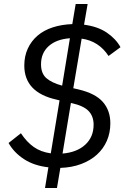

<svg xmlns="http://www.w3.org/2000/svg" viewBox="-20 -831 640 964"><path d="M223 9Q151 1 100.5 -32Q50 -65 23 -113L85 -162Q114 -118 149.5 -93Q185 -68 235 -61L279 -327L263 -331Q102 -367 102 -502Q102 -549 119.5 -587Q137 -625 168.5 -652Q200 -679 244.5 -693.5Q289 -708 343 -710L360 -811H420L402 -707Q471 -698 516.5 -667Q562 -636 585 -594L525 -550Q476 -625 390 -637L348 -388L374 -382Q459 -362 496.5 -319Q534 -276 534 -212Q534 -164 516.5 -124Q499 -84 466.5 -54.5Q434 -25 387.5 -7.5Q341 10 283 12L266 113H206ZM186 -508Q186 -462 213 -438.5Q240 -415 292 -401L331 -639Q263 -634 224.5 -599.5Q186 -565 186 -508ZM450 -205Q450 -248 424 -274.5Q398 -301 336 -314L294 -60Q366 -66 408 -104.5Q450 -143 450 -205Z"/></svg>

Font: IBM Plex Mono
Style: Italic
Weight: 400
Italic angle: -9°
Monospace: yes
Designer: Mike Abbink, Paul van der Laan, Pieter van Rosmalen
Foundry: Bold Monday
Version: Version 2.3